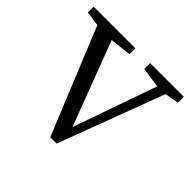

<svg xmlns="http://www.w3.org/2000/svg" viewBox="-135 -660 813 813"><g transform="rotate(45 271.5 -253.5)"><path d="M537 -514H335V-479L426 -466L294 -90L151 -468L247 -479V-514H-3V-479L63 -470L258 7H296L474 -467L537 -479Z"/></g></svg>

Font: Shippori Mincho
Style: Regular
Weight: 400
Designer: Bonji Tadano  Ryoko NISHIZUKA  (kana & ideographs); Frank Grießhammer (Latin, Greek & Cyrillic); Wenlong ZHANG  (bopomof
Foundry: Adobe Systems Incorporated
Version: Version 1.003;PS 1.001;hotconv 16.6.54;makeotf.lib2.5.65590